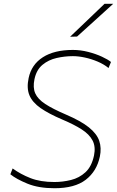

<svg xmlns="http://www.w3.org/2000/svg" viewBox="-20 -990 621 1019"><path d="M269 9Q185 9 125.8 -15.2Q66.5 -39.5 35 -65L47 -96Q89 -65.5 141.5 -44.8Q194 -24 269 -24Q313 -24 356.8 -34.8Q400.5 -45.5 433.5 -75.8Q466.5 -106 479 -165Q488.5 -211.5 471.2 -244.5Q454 -277.5 413.2 -303.5Q372.5 -329.5 312 -355Q239 -386 195.2 -416.5Q151.5 -447 136 -484.8Q120.5 -522.5 132 -576Q147 -647.5 207.5 -686.2Q268 -725 367 -725Q407.5 -725 448.2 -714.5Q489 -704 521.2 -689Q553.5 -674 569 -661L556 -629Q531.5 -649 498.5 -663Q465.5 -677 431 -684.5Q396.5 -692 367 -692Q323.5 -692 280.5 -682.2Q237.5 -672.5 205.5 -646Q173.5 -619.5 163 -570Q153.5 -525.5 167 -494.8Q180.5 -464 220.2 -438Q260 -412 330 -382Q409.5 -348 451.8 -314Q494 -280 506.8 -242.2Q519.5 -204.5 510 -159Q493.5 -81 435.2 -36Q377 9 269 9ZM352 -795Q399.5 -840 444.2 -883Q489 -926 535 -970H581Q532.5 -926 485 -882.8Q437.5 -839.5 389 -796Z"/></svg>

Font: Commissioner Thin
Style: Italic
Weight: 100
Italic angle: -12°
Designer: Kostas Bartsokas
Foundry: Kostas Bartsokas
Version: Version 1.000; ttfautohint (v1.8.3)